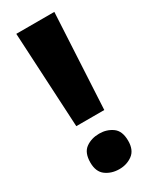

<svg xmlns="http://www.w3.org/2000/svg" viewBox="-190 -764 665 826"><g transform="rotate(-30 143.0 -351.0)"><path d="M213 -241H74L49 -714H238ZM48 -75Q48 -124 76 -144Q104 -164 143 -164Q180 -164 208 -144Q236 -124 236 -75Q236 -29 208 -8.5Q180 12 143 12Q104 12 76 -8.5Q48 -29 48 -75Z"/></g></svg>

Font: Noto Sans Meetei Mayek ExtraBold
Style: Regular
Weight: 800
Designer: Monotype Design Team and Neelakash Kshetrimayum
Foundry: Monotype Imaging Inc.
Version: Version 2.002; ttfautohint (v1.8.4.7-5d5b)